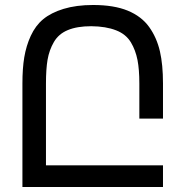

<svg xmlns="http://www.w3.org/2000/svg" viewBox="-20 -749 743 769"><path d="M632.8 -415V-273.9H538.1V-414.1Q538.1 -470.7 530.8 -508.3Q522.9 -548.3 504.4 -579.1Q484.4 -612.3 445.3 -627.4Q404.3 -643.6 345.2 -644Q288.6 -644 251.5 -628.4Q214.8 -613.3 195.8 -580.6Q177.2 -548.8 170.4 -509.3Q164.1 -471.7 164.1 -414.1V-86.9H632.8V0H69.8V-415Q69.8 -474.6 77.1 -519Q85 -565.9 103 -605Q122.1 -646.5 152.8 -671.9Q184.6 -698.2 234.4 -713.4Q285.6 -729 353 -729Q436 -729 491.2 -706.5Q546.9 -683.6 577.6 -640.6Q607.9 -598.1 620.6 -543Q632.8 -489.7 632.8 -415Z"/></svg>

Font: Miedinger*
Style: Book
Weight: 400
Version: Version 001.000